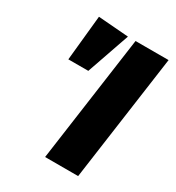

<svg xmlns="http://www.w3.org/2000/svg" viewBox="-171 -812 838 916"><g transform="rotate(30 248.0 -354.0)"><path d="M105 -708 80 -459H190L272 -695ZM496 -695H314L217 0H399Z"/></g></svg>

Font: Fira Sans ExtraBold
Style: Italic
Weight: 800
Italic angle: -8°
Designer: bBox Type GmbH & Carrois Corporate GbR & Edenspiekermann AG
Foundry: bBox Type GmbH & Carrois Corporate GbR & Edenspiekermann AG
Version: Version 4.301;PS 004.301;hotconv 1.0.88;makeotf.lib2.5.64775